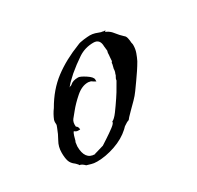

<svg xmlns="http://www.w3.org/2000/svg" viewBox="-62 -474 341 333"><g transform="rotate(-30 108.5 -308.0)"><path d="M50 -210Q43 -210 38.5 -211.5Q34 -213 30 -214Q24 -220 20 -220Q20 -221 17 -224L15 -226Q8 -231 6 -237.5Q4 -244 4 -254Q4 -266 9.5 -275.5Q15 -285 19 -296Q21 -300 20.5 -303Q20 -306 21 -310Q23 -315 25.5 -319.5Q28 -324 31 -328Q47 -356 69.5 -373Q92 -390 123 -402Q127 -404 135.5 -405Q144 -406 148 -406Q153 -406 158 -404.5Q163 -403 168 -401Q170 -401 171 -400.5Q172 -400 176 -400L174 -398Q181 -395 185 -390.5Q189 -386 193 -381L199 -375Q202 -373 203 -368Q204 -363 204 -361Q204 -359 204.5 -357.5Q205 -356 205 -354Q205 -346 202.5 -339Q200 -332 197 -326Q193 -319 188 -311.5Q183 -304 178 -297Q173 -290 168 -283Q163 -276 157 -270Q155 -268 144.5 -257.5Q134 -247 133 -245Q129 -244 122 -239L118 -235Q105 -223 86 -216.5Q67 -210 50 -210ZM53 -223Q54 -224 54.5 -224Q55 -224 55 -224L72 -229Q75 -231 83.5 -236.5Q92 -242 100 -248Q108 -254 107 -257Q112 -259 119 -268.5Q126 -278 133 -288.5Q140 -299 142 -303Q144 -306 145.5 -309Q147 -312 149 -315Q149 -318 151 -321Q153 -324 153 -326Q155 -330 155 -335L157 -343Q157 -347 159 -348V-350Q159 -353 159.5 -356.5Q160 -360 160 -364Q160 -365 160.5 -366Q161 -367 161 -368Q161 -370 160.5 -372.5Q160 -375 160 -377Q160 -392 147 -392Q130 -392 116.5 -383Q103 -374 90 -363Q86 -359 82 -355.5Q78 -352 74 -347L72 -345Q73 -346 75 -346.5Q77 -347 78 -348Q83 -353 94 -353Q98 -353 108 -346.5Q118 -340 118 -335V-331Q113 -334 113 -334L110 -336Q109 -336 107.5 -336.5Q106 -337 104 -337Q92 -337 80 -326.5Q68 -316 60 -306Q55 -300 51 -295Q47 -290 48 -281Q52 -279 52 -273H48Q44 -273 41 -276Q39 -274 37.5 -269Q36 -264 35 -260L34 -258Q34 -256 33.5 -254Q33 -252 33 -250Q33 -223 53 -223Z"/></g></svg>

Font: Qwitcher Grypen
Style: Bold
Weight: 700
Designer: Robert E. Leuschke
Foundry: Robert E. Leuschke
Version: Version 1.100; ttfautohint (v1.8.3)